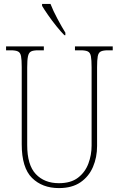

<svg xmlns="http://www.w3.org/2000/svg" viewBox="-20 -951 608 981"><path d="M281 10Q196 10 143.5 -42Q91 -94 91 -214V-608Q91 -646 87.5 -664Q84 -682 72 -688Q60 -694 35 -694H11V-714H204V-694H175Q150 -694 138.5 -688Q127 -682 123 -663.5Q119 -645 119 -606V-210Q119 -108 163 -61.5Q207 -15 281 -15Q342 -15 378.5 -43Q415 -71 431.5 -115Q448 -159 448 -207V-607Q448 -645 444.5 -663.5Q441 -682 429 -688Q417 -694 392 -694H363V-714H556V-694H532Q507 -694 495 -688Q483 -682 479.5 -663.5Q476 -645 476 -607V-205Q476 -147 455 -98Q434 -49 391 -19.5Q348 10 281 10ZM309 -771Q291 -789 268 -817.5Q245 -846 225 -875Q205 -904 195 -921V-931H238Q251 -897 273.5 -855Q296 -813 314 -784V-771Z"/></svg>

Font: Noto Serif Armenian Condensed Thin
Style: Regular
Weight: 100
Width: 3
Designer: Monotype Design Team
Foundry: Monotype Imaging Inc.
Version: Version 2.008; ttfautohint (v1.8.4.7-5d5b)